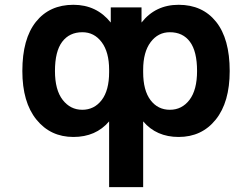

<svg xmlns="http://www.w3.org/2000/svg" viewBox="-20 -554 1040 793"><path d="M207 -260.7Q207 -182.6 238.8 -141.6Q270.5 -100.6 319.8 -100.6Q369.1 -100.6 399.9 -140.6Q430.7 -180.7 430.7 -255.9V-265.6Q430.7 -338.9 399.9 -379.9Q369.1 -420.9 320.3 -420.9Q266.6 -420.9 236.8 -381.3Q207 -341.8 207 -260.7ZM793.9 -260.7Q793.9 -341.8 764.6 -381.3Q735.4 -420.9 681.6 -420.9Q632.8 -420.9 602.1 -379.9Q571.3 -338.9 571.3 -265.6V-255.9Q571.3 -180.7 601.6 -140.6Q631.8 -100.6 681.6 -100.6Q731.4 -100.6 762.7 -141.6Q793.9 -182.6 793.9 -260.7ZM571.3 218.8H430.7V-52.7Q376 11.7 283.2 11.7Q188.5 11.7 130.4 -60.1Q72.3 -131.8 72.3 -260.7Q72.3 -393.6 128.4 -463.9Q184.6 -534.2 283.2 -534.2Q378.9 -534.2 437.5 -460.9V-523.4H564.5V-460.9Q622.1 -534.2 717.8 -534.2Q816.4 -534.2 872.6 -463.9Q928.7 -393.6 928.7 -260.7Q928.7 -131.8 871.1 -60.1Q813.5 11.7 717.8 11.7Q626 11.7 571.3 -52.7Z"/></svg>

Font: GenEi Gothic M Regular
Style: Bold
Weight: 700
Designer: o_tamon (Modified); [Source Han Sans]
Ryoko NISHIZUKA  (kana & ideographs); Paul D. Hunt (Latin, Greek & Cyrillic); Wenl
Version: Version 1.1a;Original Version 1.004